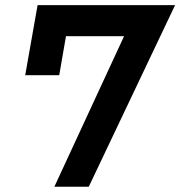

<svg xmlns="http://www.w3.org/2000/svg" viewBox="-20 -713 688 733"><path d="M187.5 0H318.8L648.4 -693.4H123.5L76.2 -425.8H206.1L231.9 -574.7H453.6Z"/></svg>

Font: Cascadia Code
Style: Bold Italic
Weight: 700
Italic angle: -10°
Monospace: yes
Designer: Aaron Bell
Foundry: Saja Typeworks
Version: Version 2404.023